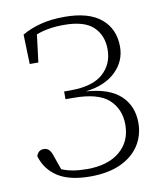

<svg xmlns="http://www.w3.org/2000/svg" viewBox="-80 -752 708 831"><g transform="rotate(-10 274.0 -337.0)"><path d="M251 13Q160 13 108.5 -20Q57 -53 39 -113Q42 -124 50 -131.5Q58 -139 71 -139Q86 -139 95 -129.5Q104 -120 111 -97L131 -40Q155 -30 182 -25.5Q209 -21 243 -21Q334 -21 386 -64.5Q438 -108 438 -182Q438 -250 392 -292.5Q346 -335 236 -335H202V-369H229Q327 -369 373 -410Q419 -451 419 -516Q419 -578 379.5 -615.5Q340 -653 251 -653Q181 -653 129 -633L114 -512H76L72 -642Q108 -663 154 -675Q200 -687 259 -687Q366 -687 420 -641.5Q474 -596 474 -518Q474 -455 427.5 -409.5Q381 -364 295 -353Q397 -346 446 -300Q495 -254 495 -180Q495 -124 466 -80Q437 -36 382.5 -11.5Q328 13 251 13Z"/></g></svg>

Font: Source Serif 4 SmText Light
Style: Regular
Weight: 300
Designer: Frank Grießhammer
Foundry: Adobe
Version: Version 4.005;hotconv 1.1.0;makeotfexe 2.6.0